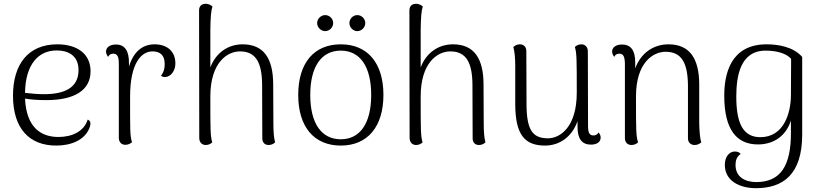

<svg xmlns="http://www.w3.org/2000/svg" viewBox="-20 -749 4297 1005"><path d="M439 -123C420 -61 357 -32 286 -32C196 -32 118 -80 111 -233C146 -227 181 -225 223 -225C369 -225 454 -276 454 -376C454 -468 383 -517 280 -517C128 -517 48 -413 48 -248C48 -76 134 13 274 13C355 13 422 -17 447 -76C460 -107 451 -118 439 -123ZM277 -485C332 -485 391 -462 391 -382C391 -289 317 -256 210 -256C179 -256 142 -259 111 -263C113 -411 180 -485 277 -485Z M789 -517C725 -517 678 -477 655 -400V-418C656 -483 633 -516 587 -516C555 -516 535 -501 535 -479C535 -470 539 -461 546 -451C553 -466 565 -468 573 -468C593 -468 602 -454 602 -417V-28C602 -5 616 9 636 9C653 9 665 1 671 -5C660 -37 661 -72 661 -244C661 -422 722 -480 778 -480C818 -480 842 -460 842 -415C842 -394 840 -376 823 -353C827 -348 836 -345 848 -346C873 -349 898 -376 898 -417C898 -482 853 -517 789 -517Z M1411 -103 1410 -306C1410 -444 1360 -517 1250 -517C1174 -517 1110 -473 1081 -396V-591C1082 -656 1084 -690 1092 -715C1086 -721 1072 -730 1054 -729C1035 -728 1022 -717 1022 -694L1023 -27C1023 -4 1037 10 1057 10C1074 10 1085 2 1091 -4C1081 -36 1081 -71 1081 -244C1081 -421 1169 -480 1236 -480C1321 -480 1352 -419 1352 -301L1353 -25C1353 -3 1366 10 1386 10C1402 10 1413 3 1420 -4C1413 -28 1411 -66 1411 -103Z M1682 -586C1705 -586 1724 -606 1724 -628C1724 -651 1705 -670 1682 -670C1660 -670 1640 -651 1640 -628C1640 -606 1660 -586 1682 -586ZM1850 -586C1873 -586 1892 -606 1892 -628C1892 -651 1873 -670 1850 -670C1828 -670 1809 -651 1809 -628C1809 -606 1828 -586 1850 -586ZM1764 13C1904 13 1987 -86 1987 -252C1987 -419 1904 -517 1764 -517C1623 -517 1541 -419 1541 -252C1541 -86 1623 13 1764 13ZM1764 -20C1662 -20 1604 -104 1604 -252C1604 -400 1662 -484 1764 -484C1865 -484 1923 -400 1923 -252C1923 -104 1865 -20 1764 -20Z M2512 -103 2511 -306C2511 -444 2461 -517 2351 -517C2275 -517 2211 -473 2182 -396V-591C2183 -656 2185 -690 2193 -715C2187 -721 2173 -730 2155 -729C2136 -728 2123 -717 2123 -694L2124 -27C2124 -4 2138 10 2158 10C2175 10 2186 2 2192 -4C2182 -36 2182 -71 2182 -244C2182 -421 2270 -480 2337 -480C2422 -480 2453 -419 2453 -301L2454 -25C2454 -3 2467 10 2487 10C2503 10 2514 3 2521 -4C2514 -28 2512 -66 2512 -103Z M3113 -56C3106 -42 3094 -40 3087 -40C3066 -40 3058 -53 3058 -90L3057 -480C3057 -503 3043 -517 3023 -517C3006 -517 2995 -509 2989 -503C2999 -471 2999 -436 2999 -264C2999 -84 2912 -25 2848 -25C2766 -25 2736 -71 2736 -207L2735 -482C2735 -504 2721 -517 2701 -517C2685 -517 2675 -510 2667 -503C2674 -479 2677 -442 2677 -404V-201C2678 -43 2727 13 2833 13C2910 13 2975 -34 3003 -115V-84C3003 -23 3026 8 3073 8C3105 8 3124 -6 3124 -29C3124 -38 3121 -46 3113 -56Z M3640 -103V-306C3640 -444 3589 -517 3479 -517C3400 -517 3334 -471 3305 -391V-423C3305 -485 3282 -516 3236 -516C3204 -516 3184 -501 3184 -479C3184 -470 3188 -461 3195 -451C3202 -466 3214 -468 3222 -468C3242 -468 3250 -454 3251 -417V-27C3251 -4 3264 10 3286 10C3302 10 3314 2 3320 -4C3309 -36 3309 -71 3309 -244C3309 -421 3398 -478 3464 -478C3549 -478 3580 -418 3581 -301V-25C3581 -3 3596 10 3616 10C3632 10 3643 3 3651 -4C3643 -28 3641 -66 3640 -103Z M3937 236C4077 236 4179 166 4179 -45V-451C4132 -505 4051 -517 3993 -517C3803 -517 3771 -360 3771 -248C3771 -69 3837 7 3947 7C4033 7 4095 -40 4120 -118V-52C4120 118 4066 204 3939 204C3879 204 3830 177 3830 114C3830 90 3837 70 3857 57C3850 48 3840 44 3826 44C3798 44 3774 71 3774 114C3774 197 3850 236 3937 236ZM3960 -31C3876 -31 3834 -93 3834 -242C3834 -348 3853 -484 3988 -484C4044 -484 4096 -470 4121 -441L4120 -248C4119 -155 4082 -31 3960 -31Z"/></svg>

Font: Arima Koshi Light
Style: Regular
Weight: 300
Designer: Joana Correia and Natanael Gama
Foundry: NDISCOVER
Version: Version 1.019;PS 001.019;hotconv 1.0.88;makeotf.lib2.5.64775